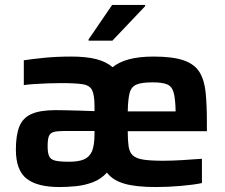

<svg xmlns="http://www.w3.org/2000/svg" viewBox="-20 -746 909 774"><path d="M220 8Q130 8 87 -26Q44 -60 44 -143Q44 -201 58 -236Q72 -271 107 -286.5Q142 -302 204 -302Q217 -302 244 -301.5Q271 -301 303 -300Q335 -299 361 -298V-318Q361 -362 351.5 -382Q342 -402 313 -406.5Q284 -411 226 -411Q204 -411 173.5 -410Q143 -409 115.5 -407Q88 -405 76 -403V-503Q109 -508 158.5 -513Q208 -518 267 -518Q328 -518 368.5 -507.5Q409 -497 434 -475Q486 -518 599 -518Q677 -518 721 -502.5Q765 -487 784.5 -455Q804 -423 809 -373Q814 -323 814 -254V-217H495Q495 -179 498.5 -155.5Q502 -132 515.5 -119.5Q529 -107 558 -102.5Q587 -98 639 -98Q670 -98 714 -100.5Q758 -103 794 -106V-8Q761 -1 708.5 3.5Q656 8 608 8Q528 8 481.5 -5.5Q435 -19 411 -50Q386 -23 353.5 -11Q321 1 286.5 4.5Q252 8 220 8ZM495 -297H688Q687 -348 680 -373Q673 -398 653.5 -406Q634 -414 595 -414Q551 -414 530 -405Q509 -396 502.5 -371Q496 -346 495 -297ZM259 -94Q295 -94 317.5 -103Q340 -112 351 -136Q361 -162 361 -205V-218H240Q212 -218 197 -214Q182 -210 177 -197Q172 -184 172 -156Q172 -130 178 -116.5Q184 -103 202.5 -98.5Q221 -94 259 -94ZM337 -582V-587L432 -726H565V-721L433 -582Z"/></svg>

Font: Saira SemiBold
Style: Regular
Weight: 600
Designer: Hector Gatti with collaboration of the Omnibus-Type team
Foundry: Omnibus-Type
Version: Version 1.100; ttfautohint (v1.8.3)